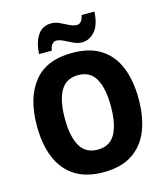

<svg xmlns="http://www.w3.org/2000/svg" viewBox="-133 -1031 995 1143"><g transform="rotate(-15 364.0 -459.0)"><path d="M677 -358Q677 -245 643.5 -162.5Q610 -80 540.5 -35Q471 10 364 10Q257 10 187.5 -35Q118 -80 84 -163Q50 -246 50 -359Q50 -530 127.5 -627.5Q205 -725 365 -725Q472 -725 541 -680.5Q610 -636 643.5 -553.5Q677 -471 677 -358ZM222 -358Q222 -248 256 -188.5Q290 -129 364 -129Q439 -129 472.5 -188Q506 -247 506 -358Q506 -469 472.5 -528.5Q439 -588 365 -588Q290 -588 256 -528Q222 -468 222 -358ZM173 -769Q177 -840 206 -883.5Q235 -927 289 -927Q316 -927 341 -915Q366 -903 390.5 -890.5Q415 -878 438 -878Q451 -878 462 -890Q473 -902 478 -928H557Q553 -848 519.5 -809Q486 -770 440 -770Q414 -770 387.5 -782.5Q361 -795 336.5 -807.5Q312 -820 291 -820Q280 -820 268 -808.5Q256 -797 252 -769Z"/></g></svg>

Font: Noto Sans Kannada SemiCondensed ExtraBold
Style: Regular
Weight: 800
Width: 4
Designer: Jelle Bosma - Monotype Design Team
Foundry: Monotype Imaging Inc.
Version: Version 2.005; ttfautohint (v1.8.4.7-5d5b)